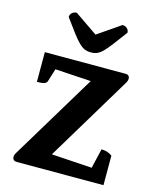

<svg xmlns="http://www.w3.org/2000/svg" viewBox="-130 -995 899 1086"><g transform="rotate(15 319.0 -451.5)"><path d="M74 0Q48 0 48 -25Q48 -35 55 -46L359 -550L149 -563L125 -486Q122 -477 109.5 -472Q97 -467 66 -467V-641H538Q563 -641 563 -617Q563 -607 556 -595L254 -93L491 -78L518 -193Q536 -193 550.5 -188.5Q565 -184 581 -173V0ZM317 -707Q297 -707 281 -713.5Q265 -720 247 -737.5Q229 -755 205 -786.5Q181 -818 145 -868Q145 -883 156 -893Q167 -903 183 -903L317 -811L451 -903Q467 -903 478 -893Q489 -883 489 -868Q452 -818 428 -786.5Q404 -755 386.5 -737.5Q369 -720 353 -713.5Q337 -707 317 -707Z"/></g></svg>

Font: Petrona ExtraBold
Style: Regular
Weight: 800
Designer: Ringo R. Seeber
Foundry: Ringo R. Seeber
Version: Version 2.001; ttfautohint (v1.8.3)